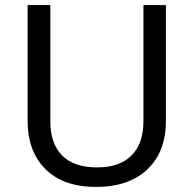

<svg xmlns="http://www.w3.org/2000/svg" viewBox="-20 -734 771 764"><path d="M640.1 -713.9V-252Q640.1 -129.9 566.4 -60.1Q492.7 9.8 361.8 9.8Q232.4 9.8 161.1 -60.8Q89.8 -131.3 89.8 -253.9V-713.9H180.2V-251Q180.2 -163.6 226.8 -115.7Q273.4 -67.9 367.2 -67.9Q455.6 -67.9 503.2 -115.2Q550.8 -162.6 550.8 -252V-713.9Z"/></svg>

Font: NotoPenekeko
Style: Regular
Weight: 400
Designer: Monotype Design team
Foundry: Monotype Imaging Inc.
Version: Version 1.04